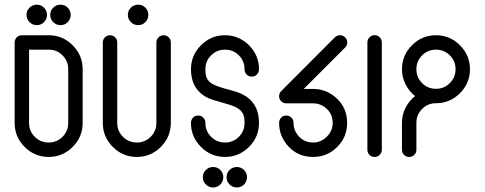

<svg xmlns="http://www.w3.org/2000/svg" viewBox="-20 -685 2115 838"><path d="M75.2 -531.2H192.4Q253.4 -531.2 297.1 -487.5Q340.8 -443.8 340.8 -382.8V-148.4Q340.8 -87.4 297.1 -43.7Q253.4 0 192.4 0Q131.3 0 87.6 -43.7Q43.9 -87.4 43.9 -148.4V-499.5Q43.9 -512.7 53 -522Q62 -531.2 75.2 -531.2ZM106.9 -468.3V-148.4Q106.9 -112.8 131.8 -87.9Q156.7 -63 192.4 -63Q228 -63 252.9 -87.9Q277.8 -112.8 277.8 -148.4V-382.8Q277.8 -418.5 252.9 -443.4Q228 -468.3 192.4 -468.3ZM108.9 -651.6Q122.1 -664.6 140.6 -664.6Q159.2 -664.6 172.1 -651.6Q185.1 -638.7 185.1 -620.1Q185.1 -601.6 172.1 -588.4Q159.2 -575.2 140.6 -575.2Q122.1 -575.2 108.9 -588.4Q95.7 -601.6 95.7 -620.1Q95.7 -638.7 108.9 -651.6ZM212.4 -651.6Q225.6 -664.6 244.1 -664.6Q262.7 -664.6 275.6 -651.6Q288.6 -638.7 288.6 -620.1Q288.6 -601.6 275.6 -588.4Q262.7 -575.2 244.1 -575.2Q225.6 -575.2 212.4 -588.4Q199.2 -601.6 199.2 -620.1Q199.2 -638.7 212.4 -651.6Z M662.6 -500Q662.6 -512.7 671.9 -522Q681.2 -531.2 693.8 -531.2Q707 -531.2 716.3 -522.2Q725.6 -513.2 725.6 -500V-148.4Q725.6 -87.4 681.9 -43.7Q638.2 0 577.1 0Q516.1 0 472.4 -43.7Q428.7 -87.4 428.7 -148.4V-500Q428.7 -512.7 438 -522Q447.3 -531.2 460 -531.2Q473.1 -531.2 482.4 -522.2Q491.7 -513.2 491.7 -500V-148.4Q491.7 -112.8 516.6 -87.9Q541.5 -63 577.1 -63Q612.8 -63 637.7 -87.9Q662.6 -112.8 662.6 -148.4ZM551.3 -651.6Q564.5 -664.6 583 -664.6Q601.6 -664.6 614.5 -651.6Q627.4 -638.7 627.4 -620.1Q627.4 -601.6 614.5 -588.4Q601.6 -575.2 583 -575.2Q564.5 -575.2 551.3 -588.4Q538.1 -601.6 538.1 -620.1Q538.1 -638.7 551.3 -651.6Z M1110.4 -382.8Q1110.4 -369.1 1101.3 -359.9Q1092.3 -350.6 1078.6 -350.6Q1064.9 -350.6 1056.2 -359.9Q1047.4 -369.1 1047.4 -382.8Q1047.4 -418.5 1022.5 -443.4Q997.6 -468.3 961.9 -468.3Q926.3 -468.3 901.4 -443.4Q876.5 -418.5 876.5 -382.8Q876.5 -357.9 882.3 -345Q888.2 -332 900.4 -322.8Q917.5 -310.1 970.2 -295.9Q972.2 -295.4 980 -293.5Q987.8 -291.5 990.5 -290.5Q993.2 -289.6 1000.2 -287.6Q1007.3 -285.6 1011 -284.4Q1014.6 -283.2 1021 -280.8Q1027.3 -278.3 1031.7 -276.4Q1036.1 -274.4 1041.5 -271.5Q1046.9 -268.6 1051.8 -265.4Q1056.6 -262.2 1061.5 -258.8Q1110.4 -221.7 1110.4 -148.4Q1110.4 -87.4 1066.7 -43.7Q1022.9 0 961.9 0Q900.9 0 857.2 -43.7Q813.5 -87.4 813.5 -148.4Q813.5 -162.1 822.3 -171.4Q831.1 -180.7 844.7 -180.7Q858.4 -180.7 867.4 -171.4Q876.5 -162.1 876.5 -148.4Q876.5 -112.8 901.4 -87.9Q926.3 -63 961.9 -63Q997.6 -63 1022.5 -87.9Q1047.4 -112.8 1047.4 -148.4Q1047.4 -173.3 1041.5 -186.3Q1035.6 -199.2 1023.4 -208.5Q1006.3 -221.2 975.8 -229.7Q945.3 -238.3 913.8 -247.8Q882.3 -257.3 862.8 -272.5Q813.5 -310.1 813.5 -382.8Q813.5 -443.8 857.2 -487.5Q900.9 -531.2 961.9 -531.2Q1022.9 -531.2 1066.7 -487.5Q1110.4 -443.8 1110.4 -382.8ZM878.4 56.9Q891.6 43.9 910.2 43.9Q928.7 43.9 941.7 56.9Q954.6 69.8 954.6 88.4Q954.6 106.9 941.7 120.1Q928.7 133.3 910.2 133.3Q891.6 133.3 878.4 120.1Q865.2 106.9 865.2 88.4Q865.2 69.8 878.4 56.9ZM981.9 56.9Q995.1 43.9 1013.7 43.9Q1032.2 43.9 1045.2 56.9Q1058.1 69.8 1058.1 88.4Q1058.1 106.9 1045.2 120.1Q1032.2 133.3 1013.7 133.3Q995.1 133.3 981.9 120.1Q968.8 106.9 968.8 88.4Q968.8 69.8 981.9 56.9Z M1495.1 -148.4Q1495.1 -86.9 1451.7 -43.5Q1408.2 0 1346.7 0Q1282.2 0 1240.2 -44.4Q1198.2 -88.9 1198.2 -148.4Q1198.2 -162.1 1207 -171.4Q1215.8 -180.7 1229.5 -180.7Q1243.2 -180.7 1252.2 -171.4Q1261.2 -162.1 1261.2 -148.4Q1261.2 -114.3 1285.4 -88.6Q1309.6 -63 1346.7 -63Q1380.9 -63 1406.5 -88.6Q1432.1 -114.3 1432.1 -148.4Q1432.1 -185.5 1406.5 -209.7Q1380.9 -233.9 1346.7 -233.9H1229.5Q1216.3 -233.9 1207.3 -242.9Q1198.2 -252 1198.2 -265.1Q1198.2 -278.3 1207.5 -287.6L1440.9 -521.5Q1450.7 -531.2 1463.9 -531.2Q1477.1 -531.2 1486.3 -522Q1495.6 -512.7 1495.6 -499.5Q1495.6 -485.8 1485.8 -477.1L1305.7 -296.9H1346.7Q1405.8 -296.9 1450.4 -254.9Q1495.1 -212.9 1495.1 -148.4Z M1583.5 -500Q1583.5 -512.7 1592.8 -522.2Q1602.1 -531.7 1614.7 -531.7Q1627.9 -531.7 1637.2 -522.5Q1646.5 -513.2 1646.5 -500V-31.2Q1646.5 -18.1 1637.2 -9Q1627.9 0 1614.7 0Q1601.6 0 1592.5 -9Q1583.5 -18.1 1583.5 -31.2Z M1882.8 -234.4Q1847.2 -234.4 1822.3 -209.5Q1797.4 -184.6 1797.4 -148.9V-31.2Q1797.4 -18.1 1788.1 -9Q1778.8 0 1765.6 0Q1752.4 0 1743.4 -9Q1734.4 -18.1 1734.4 -31.2V-148.9Q1734.4 -183.6 1749.8 -214.1Q1765.1 -244.6 1791.5 -265.6Q1765.1 -286.6 1749.8 -317.4Q1734.4 -348.1 1734.4 -382.8Q1734.4 -443.8 1778.1 -487.5Q1821.8 -531.2 1882.8 -531.2Q1943.8 -531.2 1987.5 -487.5Q2031.2 -443.8 2031.2 -382.8Q2031.2 -321.8 1987.5 -278.1Q1943.8 -234.4 1882.8 -234.4ZM1943.4 -443.4Q1918.5 -468.3 1882.8 -468.3Q1847.2 -468.3 1822.3 -443.4Q1797.4 -418.5 1797.4 -382.8Q1797.4 -347.2 1822.3 -322.3Q1847.2 -297.4 1882.8 -297.4Q1918.5 -297.4 1943.4 -322.3Q1968.3 -347.2 1968.3 -382.8Q1968.3 -418.5 1943.4 -443.4Z"/></svg>

Font: Fandogh
Style: Regular
Weight: 400
Designer: Amin Abedi
Version: Version 1.00